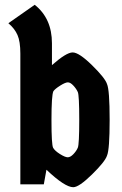

<svg xmlns="http://www.w3.org/2000/svg" viewBox="-20 -770 508 802"><path d="M65 0V-546Q65 -597 53 -624Q41 -651 15 -673L125 -750Q197 -693 197 -589V-498Q257 -551 283.5 -551Q310 -551 364.5 -497.5Q419 -444 427 -419Q438 -394 438 -269.5Q438 -145 427 -120Q419 -95 364.5 -41.5Q310 12 286 12Q251 12 174 -61L163 0ZM203 -389Q195 -372 195 -268.5Q195 -165 202 -152.5Q209 -140 230.5 -126.5Q252 -113 263 -113Q274 -113 286.5 -126Q299 -139 305 -153Q311 -167 311 -269.5Q311 -372 305 -385.5Q299 -399 286.5 -412.5Q274 -426 263.5 -426Q253 -426 231.5 -412.5Q210 -399 203 -389Z"/></svg>

Font: Germania One
Style: Regular
Weight: 400
Designer: John Vargas Beltran
Foundry: John Vargas Beltran
Version: Version 1.001